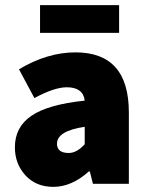

<svg xmlns="http://www.w3.org/2000/svg" viewBox="-20 -716 576 748"><path d="M136 -588V-696H444V-588ZM188 12Q120 12 79 -33Q38 -78 38 -142Q38 -221 102.5 -265Q167 -309 310 -324Q304 -376 240 -376Q192 -376 114 -334L54 -446Q164 -512 274 -512Q482 -512 482 -278V0H342L330 -48H326Q259 12 188 12ZM248 -120Q279 -120 310 -154V-222Q202 -206 202 -156Q202 -120 248 -120Z"/></svg>

Font: Assistant ExtraBold
Style: Regular
Weight: 800
Designer: Hebrew By Ben Nathan, Latin by Paul Hunt
Version: Version 2.001;PS 002.001;hotconv 1.0.88;makeotf.lib2.5.64775